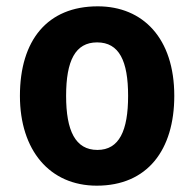

<svg xmlns="http://www.w3.org/2000/svg" viewBox="-20 -577 615 607"><path d="M531 -274C531 -456 432 -557 289 -557C130 -557 43 -450 43 -274C43 -102 137 10 286 10C446 10 531 -103 531 -274ZM189 -274C189 -385 218 -443 287 -443C357 -443 385 -384 385 -274C385 -164 357 -103 288 -103C218 -103 189 -164 189 -274Z"/></svg>

Font: Noto Sans Lao Looped SemiCondensed
Style: Bold
Weight: 700
Width: 4
Designer: Mark Frömberg, Ben Mitchell
Foundry: The Fontpad Ltd
Version: Version 1.002